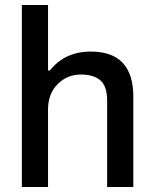

<svg xmlns="http://www.w3.org/2000/svg" viewBox="-20 -743 613 763"><path d="M66.9 0V-723.1H170.9V-462.9H178.2Q237.8 -538.1 340.8 -538.1Q509.8 -538.1 509.8 -358.9V0H405.8V-342.8Q405.8 -400.4 378.9 -423.6Q352.1 -446.8 301.8 -446.8Q246.6 -446.8 208.7 -408.4Q170.9 -370.1 170.9 -308.1V0Z"/></svg>

Font: Archivo Medium
Style: Regular
Weight: 500
Designer: Hector Gatti
Foundry: Omnibus-Type
Version: Version 2.001